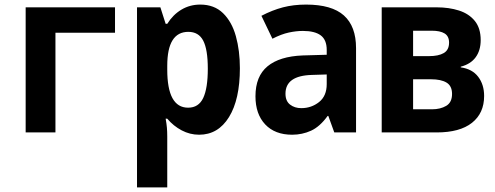

<svg xmlns="http://www.w3.org/2000/svg" viewBox="-20 -578 2160 838"><path d="M92 0V-546H482V-435H222V0Z M578 240V-546H680L703 -474H710Q735 -514 772 -536Q809 -558 854 -558Q915 -558 953.5 -520.5Q992 -483 1009.5 -420Q1027 -357 1027 -280Q1027 -144 979.5 -67Q932 10 849 10Q809 10 773 -9Q737 -28 710 -60H703Q707 -38 708.5 -20.5Q710 -3 710 18V240ZM801 -108Q847 -108 867 -150.5Q887 -193 887 -278Q887 -362 867 -400.5Q847 -439 802 -439Q710 -439 710 -291V-274Q710 -108 801 -108Z M1255 10Q1180 10 1137.5 -35Q1095 -80 1095 -158Q1095 -245 1147.5 -288.5Q1200 -332 1301 -336L1406 -339V-360Q1406 -404 1380 -423.5Q1354 -443 1302 -443Q1273 -443 1240.5 -436Q1208 -429 1169 -409L1121 -509Q1169 -534 1215 -546Q1261 -558 1316 -558Q1428 -558 1481 -510.5Q1534 -463 1534 -368V0H1439L1413 -72H1410Q1376 -25 1337.5 -7.5Q1299 10 1255 10ZM1295 -106Q1339 -106 1372.5 -132.5Q1406 -159 1406 -211V-253L1342 -251Q1226 -248 1226 -169Q1226 -137 1246 -121.5Q1266 -106 1295 -106Z M1646 0V-546H1886Q1940 -546 1983.5 -532Q2027 -518 2052.5 -486.5Q2078 -455 2078 -403Q2078 -358 2056 -328Q2034 -298 1991 -287V-284Q2041 -277 2067 -243Q2093 -209 2093 -159Q2093 -84 2040 -42Q1987 0 1886 0ZM1783 -333H1852Q1894 -333 1917 -346.5Q1940 -360 1940 -392Q1940 -420 1920.5 -432Q1901 -444 1864 -444H1783ZM1783 -101H1866Q1902 -101 1927.5 -116Q1953 -131 1953 -168Q1953 -203 1929 -217.5Q1905 -232 1861 -232H1783Z"/></svg>

Font: Noto Sans Mono Condensed
Style: Bold
Weight: 700
Width: 3
Designer: Monotype Design Team
Foundry: Monotype Imaging Inc.
Version: Version 2.014